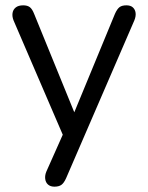

<svg xmlns="http://www.w3.org/2000/svg" viewBox="-20 -513 554 720"><path d="M184 187Q169 187 160 179Q151 171 149.5 157.5Q148 144 154 130L223 -25V10L31 -436Q25 -451 27 -464Q29 -477 39 -485Q49 -493 67 -493Q83 -493 92 -486Q101 -479 108 -461L272 -59H245L411 -461Q419 -479 428 -486Q437 -493 454 -493Q470 -493 478.5 -485Q487 -477 488.5 -464.5Q490 -452 484 -437L228 155Q220 173 210.5 180Q201 187 184 187Z"/></svg>

Font: Nunito ExtraLight
Style: Regular
Weight: 400
Version: Version 3.602